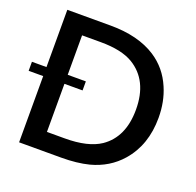

<svg xmlns="http://www.w3.org/2000/svg" viewBox="-139 -932 1127 1103"><g transform="rotate(20 425.0 -380.0)"><path d="M88.9 -435.1V-785.2H353.5Q522.9 -785.2 630.9 -715.3Q717.3 -659.2 758.8 -561Q793.9 -480 793.9 -380.9Q793.9 -214.8 698.7 -105.5Q627 -23.4 515.1 6.3Q442.4 24.9 345.7 24.9H88.9V-379.9H0V-435.1ZM333.5 -676.3H218.8V-435.1H329.6V-379.9H218.8V-85.9H327.6Q469.2 -85.9 544.9 -136.7Q655.8 -212.4 655.8 -380.9Q655.8 -559.1 530.8 -634.3Q460 -676.3 333.5 -676.3Z"/></g></svg>

Font: FORM UDPGothic
Style: Bold
Weight: 700
Foundry: Pronama LLC
Version: Version 1.051